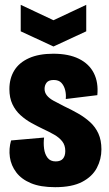

<svg xmlns="http://www.w3.org/2000/svg" viewBox="-20 -764 454 797"><path d="M209 13Q148 13 108.5 -3.5Q69 -20 47.5 -48.5Q26 -77 21 -111.5Q16 -146 26 -181L163 -193Q160 -170 163 -147Q166 -124 177.5 -109Q189 -94 211 -94Q232 -94 241.5 -105.5Q251 -117 251 -137Q251 -161 238.5 -177Q226 -193 205 -205Q184 -217 158 -229Q135 -240 110.5 -253.5Q86 -267 65 -286Q44 -305 31.5 -331.5Q19 -358 19 -394Q19 -438 39 -471Q59 -504 100 -522.5Q141 -541 201 -541Q265 -541 307.5 -520Q350 -499 369.5 -460.5Q389 -422 384 -369L253 -353Q255 -372 250.5 -390Q246 -408 235 -420Q224 -432 203 -432Q182 -432 173.5 -421Q165 -410 165 -395Q165 -380 174.5 -368Q184 -356 202 -346Q220 -336 246 -323Q276 -309 304 -293Q332 -277 354 -257Q376 -237 388.5 -209.5Q401 -182 401 -144Q401 -103 382 -67Q363 -31 321 -9Q279 13 209 13ZM66 -744 202 -680 338 -744V-634L202 -571L66 -634Z"/></svg>

Font: Bricolage Grotesque 48pt Condensed ExtraBold
Style: Regular
Weight: 800
Width: 3
Designer: Mathieu Triay
Foundry: Atelier Triay
Version: Version 1.001;gftools[0.9.33.dev8+g029e19f]